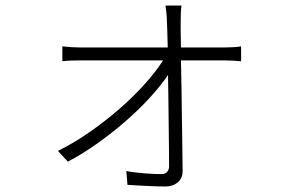

<svg xmlns="http://www.w3.org/2000/svg" viewBox="-20 -625 1040 696"><path d="M796 -453Q809 -453 827 -454Q845 -455 854 -457V-403Q843 -404 826.5 -405Q810 -406 796 -406H636Q637 -357 638 -301Q639 -245 639.5 -191Q640 -137 641 -88.5Q642 -40 642 -6Q642 22 624 36.5Q606 51 580 51Q567 51 549 50.5Q531 50 511.5 49Q492 48 473.5 47Q455 46 442 45L438 -5Q453 -2 470.5 0Q488 2 505 3.5Q522 5 537.5 5.5Q553 6 565 6Q579 6 586 -2Q593 -10 593 -23Q593 -49 592.5 -87Q592 -125 591.5 -169.5Q591 -214 590.5 -261Q590 -308 589 -353Q564 -316 525 -273Q486 -230 438 -188Q390 -146 335.5 -107Q281 -68 226 -39L190 -78Q247 -106 304.5 -146Q362 -186 412.5 -230Q463 -274 504 -319.5Q545 -365 571 -406H271Q253 -406 238 -405.5Q223 -405 206 -403V-457Q223 -455 238.5 -454Q254 -453 271 -453H588Q587 -486 586.5 -510.5Q586 -535 585 -547Q585 -560 583.5 -575.5Q582 -591 580 -605H638Q636 -591 635.5 -577Q635 -563 635 -547Q635 -535 635 -510.5Q635 -486 636 -453Z"/></svg>

Font: SpoqaHanSansJP-Light
Style: Regular
Weight: 300
Designer: [Source Han Sans]
Ryoko NISHIZUKA  (kana & ideographs); Paul D. Hunt (Latin, Greek & Cyrillic); Wenlong ZHANG  (bopomofo
Foundry: Spoqa (http://bi.spoqa.com)
Version: Version 1.002.20150607